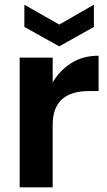

<svg xmlns="http://www.w3.org/2000/svg" viewBox="-20 -800 455 820"><path d="M64 0ZM64 0ZM205 0H64V-554H205V-448Q234 -498 283.5 -530Q333 -562 401 -562V-411H360Q205 -411 205 -267ZM233 -602 84 -685V-780L233 -695L381 -780V-685Z"/></svg>

Font: Ulagadi Sans SemiBold
Style: Regular
Weight: 600
Designer: Ninad Kale (Devanagari), Jonny Pinhorn (Latin)
Foundry: Indian Type Foundry
Version: Version 3.01;March 29, 2020;FontCreator 12.0.0.2522 64-bit; 